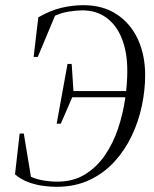

<svg xmlns="http://www.w3.org/2000/svg" viewBox="-20 -706 596 742"><path d="M198 16Q177 16 148.5 12.5Q120 9 91 -1.5Q62 -12 38 -32L56 -190H72L100 -20L83 -31Q112 -15 143 -9.5Q174 -4 201 -4Q263 -4 308.5 -32Q354 -60 385.5 -106Q417 -152 436 -208.5Q455 -265 463.5 -323.5Q472 -382 472 -432Q472 -503 451.5 -555.5Q431 -608 392 -637Q353 -666 298 -666Q276 -666 244 -661Q212 -656 175 -637L195 -651L126 -486H110L128 -639Q175 -666 218 -676Q261 -686 302 -686Q378 -686 431.5 -650.5Q485 -615 513 -554Q541 -493 541 -415Q541 -359 528.5 -298.5Q516 -238 489.5 -182Q463 -126 422.5 -81.5Q382 -37 326 -10.5Q270 16 198 16ZM199 -228 241 -459H257L264 -352L260 -332L215 -228ZM247 -330 251 -354H481L477 -330Z"/></svg>

Font: Source Serif 4 60pt
Style: Italic
Weight: 400
Italic angle: -12°
Version: Version 4.004;hotconv 1.0.116;makeotfexe 2.5.65601